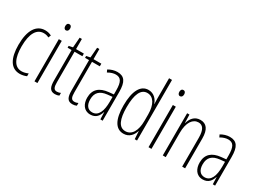

<svg xmlns="http://www.w3.org/2000/svg" viewBox="-37 -1418 2802 2085"><g transform="rotate(30 1364.0 -375.0)"><path d="M214 10C241 10 274 3 298 -8V-43C271 -31 244 -24 218 -24C124 -24 84 -117 84 -259C84 -422 136 -504 223 -504C246 -504 267 -499 287 -488L300 -520C277 -532 251 -539 221 -539C111 -539 46 -440 46 -258C46 -91 100 10 214 10Z M414 -727C392 -727 384 -709 384 -688C384 -667 394 -650 413 -650C432 -650 444 -665 444 -689C444 -709 436 -727 414 -727ZM432 -529H395V0H432Z M661 -24C621 -24 611 -53 611 -115V-496H709V-529H611V-656H583L573 -529L524 -519V-496H574V-116C574 -33 592 10 655 10C676 10 692 6 707 -1V-35C696 -29 678 -24 661 -24Z M880 -24C840 -24 830 -53 830 -115V-496H928V-529H830V-656H802L792 -529L743 -519V-496H793V-116C793 -33 811 10 874 10C895 10 911 6 926 -1V-35C915 -29 897 -24 880 -24Z M1126 -539C1089 -539 1048 -527 1014 -506L1028 -476C1065 -498 1098 -506 1124 -506C1187 -506 1213 -468 1213 -356V-308L1152 -302C1042 -291 979 -238 979 -133C979 -59 1015 10 1098 10C1170 10 1201 -38 1216 -89H1218L1221 0H1250V-359C1250 -487 1214 -539 1126 -539ZM1154 -272 1214 -278V-218C1214 -100 1182 -21 1104 -21C1050 -21 1017 -61 1017 -134C1017 -218 1061 -262 1154 -272Z M1514 10C1589 10 1628 -45 1644 -98H1646L1652 0H1681V-760H1644V-506C1644 -484 1645 -463 1646 -437H1644C1629 -487 1586 -539 1516 -539C1419 -539 1363 -441 1363 -258C1363 -83 1414 10 1514 10ZM1519 -24C1436 -24 1402 -109 1402 -258C1402 -420 1442 -504 1521 -504C1599 -504 1644 -428 1644 -307V-226C1644 -102 1599 -24 1519 -24Z M1844 -727C1822 -727 1814 -709 1814 -688C1814 -667 1824 -650 1843 -650C1862 -650 1874 -665 1874 -689C1874 -709 1866 -727 1844 -727ZM1862 -529H1825V0H1862Z M2167 -539C2092 -539 2054 -483 2038 -425H2036L2033 -529H2004V0H2041V-305C2041 -439 2094 -505 2163 -505C2216 -505 2247 -463 2247 -362V0H2284V-373C2284 -488 2242 -539 2167 -539Z M2536 -539C2499 -539 2458 -527 2424 -506L2438 -476C2475 -498 2508 -506 2534 -506C2597 -506 2623 -468 2623 -356V-308L2562 -302C2452 -291 2389 -238 2389 -133C2389 -59 2425 10 2508 10C2580 10 2611 -38 2626 -89H2628L2631 0H2660V-359C2660 -487 2624 -539 2536 -539ZM2564 -272 2624 -278V-218C2624 -100 2592 -21 2514 -21C2460 -21 2427 -61 2427 -134C2427 -218 2471 -262 2564 -272Z"/></g></svg>

Font: Noto Sans Sinhala ExtraCondensed ExtraLight
Style: Regular
Weight: 200
Width: 2
Designer: Jelle Bosma - Monotype Design Team
Foundry: Monotype Imaging Inc.
Version: Version 2.006